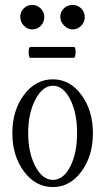

<svg xmlns="http://www.w3.org/2000/svg" viewBox="-20 -746 426 777"><path d="M110 -627Q91 -627 76.5 -642Q62 -657 62 -678Q62 -698 76 -712Q90 -726 110 -726Q130 -726 144.5 -712Q159 -698 159 -676Q159 -656 145 -641.5Q131 -627 110 -627ZM274 -627Q255 -627 239.5 -642.5Q224 -658 224 -678Q224 -698 238.5 -712Q253 -726 274 -726Q294 -726 308.5 -712Q323 -698 323 -676Q323 -656 308.5 -641.5Q294 -627 274 -627ZM103 -512Q96 -512 96 -534Q96 -556 103 -556H279Q284 -556 285.5 -545Q287 -534 285 -523Q283 -512 278 -512ZM194 11Q124 11 77 -52Q30 -115 30 -207Q30 -299 77 -362Q124 -425 194 -425Q263 -425 309.5 -362Q356 -299 356 -207Q356 -115 309.5 -52Q263 11 194 11ZM194 -18Q237 -18 264.5 -72.5Q292 -127 292 -208Q292 -289 264 -344Q236 -399 194 -399Q153 -399 123.5 -343.5Q94 -288 94 -208Q94 -128 123 -73Q152 -18 194 -18Z"/></svg>

Font: Junicode Cond Light
Style: Regular
Weight: 300
Width: 3
Designer: Peter S. Baker
Version: Version 2.201